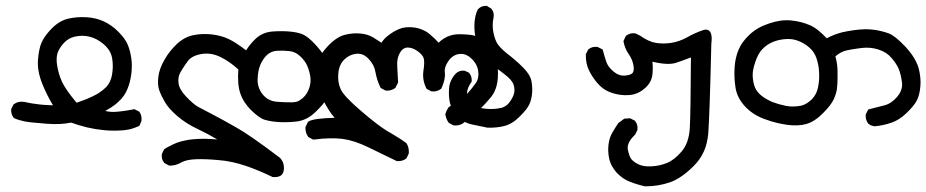

<svg xmlns="http://www.w3.org/2000/svg" viewBox="-20 -325 3194 662"><path d="M340.3 124Q309.6 121.1 280.3 114.3Q252.4 107.4 225.1 97.7Q215.8 99.6 206.3 100.8Q196.8 102.1 187 102.5Q166 103.5 140.1 101.6Q114.7 99.6 85.4 96.7Q75.2 95.7 65.7 93.8Q56.2 91.8 46.9 89.1Q37.6 86.4 28.8 82.5L27.8 82L26.9 80.6Q17.6 69.3 18.6 52.2V51.3L19 50.3L25.9 36.6L26.9 35.2L27.8 34.2Q43.5 22.9 63.5 26.4H64Q88.9 32.2 116.7 35.2Q124.5 36.1 132.1 36.6Q139.6 37.1 147.5 37.4Q155.3 37.6 162.6 38.1Q141.1 2 126 -35.6Q108.4 -79.1 110.8 -117.2Q112.3 -135.7 115.2 -150.9Q118.2 -166 123 -177.7Q125 -182.1 127.7 -187Q130.4 -191.9 133.5 -196.8Q136.7 -201.7 140.6 -206.5Q144.5 -211.4 148.9 -216.6Q153.3 -221.7 158.2 -226.6Q184.6 -253.4 215.3 -260.7Q245.6 -267.6 278.3 -265.6Q311 -263.7 338.4 -251Q352.1 -244.6 364.7 -235.6Q377.4 -226.6 389.2 -214.4Q391.1 -212.4 393.3 -210Q395.5 -207.5 397.5 -205.3Q399.4 -203.1 401.4 -200.9Q403.3 -198.7 405 -196.5Q406.7 -194.3 408.2 -192.1Q409.7 -189.9 411.1 -187.7Q412.6 -185.5 414.1 -183.3Q415.5 -181.2 416.5 -179Q417.5 -176.8 418.5 -174.8Q419.4 -172.9 420.4 -170.9Q428.7 -150.9 432.6 -125Q436.5 -98.6 432.6 -69.1Q428.7 -39.6 418.9 -17.1Q416.5 -11.7 413.8 -6.3Q411.1 -1 407.7 3.7Q404.3 8.3 400.9 12.7Q397.5 17.1 393.1 21Q385.7 28.8 377.7 35.2Q369.6 41.5 361.8 46.4Q352.5 52.2 342.8 57.6Q361.8 62 379.9 60.5Q388.2 60.1 397.9 58.8Q407.7 57.6 418.5 55.9Q429.2 54.2 441.4 51.8L443.4 51.3L444.8 52.2L458.5 59.1L460 60.1L460.9 61Q469.7 73.7 467.8 91.3V92.3L467.3 93.3L461.4 106.9L460.4 108.9L458.5 109.9Q450.7 113.3 442.6 116.2Q434.6 119.1 426 121.1Q417.5 123 408.7 124Q372.1 127 340.3 124ZM277.3 17.1Q296.4 9.3 313.5 0Q330.6 -9.8 346.7 -25.4Q354 -33.2 358.9 -43.5Q363.8 -53.7 366.2 -66.9Q371.1 -93.8 367.2 -120.6Q363.8 -146.5 344.2 -166.5Q334 -176.3 322.8 -183.6Q311.5 -190.9 299.3 -195.3Q274.9 -204.1 249.5 -200.7Q224.1 -197.8 208 -184.1Q191.4 -169.9 181.6 -149.9Q178.2 -143.1 176.8 -135.5Q175.3 -127.9 175.3 -119.1Q175.3 -110.4 176.8 -100.6Q181.6 -69.8 193.8 -43Q205.6 -17.1 244.1 29.3Z M918.5 284.7Q874.5 263.2 828.1 247.1Q805.2 239.3 781.7 234.1Q758.3 229 734.9 227.1Q687.5 222.7 654.3 224.1Q621.6 225.6 605.5 234.9Q586.4 246.1 565.4 246.1H564L563 245.6H562.5L547.9 237.8L546.9 237.3L546.4 236.3Q535.6 224.6 538.1 206.5V205.1L538.6 204.6L545.4 190.9L546.4 189.5L547.9 188.5Q549.8 187 551.8 185.8Q553.7 184.6 555.7 183.6Q557.6 182.6 559.8 181.4Q562 180.2 564 179.2Q565.9 178.2 568.1 177.2Q570.3 176.3 572.3 175Q574.2 173.8 576.4 172.9Q578.6 171.9 580.6 171.1Q582.5 170.4 584.7 169.4Q586.9 168.5 588.9 167.5Q596.7 164.6 606 162.1Q615.2 159.7 626.5 157.7Q637.7 155.8 650.9 154.8Q682.1 151.9 729 155.8Q697.3 136.7 665 121.6Q643.1 111.3 624.5 99.6Q606 87.9 590.8 74.7Q561 48.8 548.3 26.4Q535.6 4.4 529.3 -13.2Q522.5 -31.7 525.9 -60.1Q529.3 -87.9 546.4 -117.7Q562.5 -147 588.4 -171.9Q614.3 -196.8 645.5 -203.6Q676.3 -210 709 -206.5Q725.6 -204.6 740.2 -200.7Q754.9 -196.8 767.6 -190.9Q791.5 -179.7 828.6 -151.4Q840.8 -171.4 860.8 -190.9Q872.6 -202.1 887 -208.5Q901.4 -214.8 918.5 -216.3Q951.2 -218.8 978.5 -216.3Q1006.3 -213.9 1023.9 -206.5Q1032.7 -202.6 1043.2 -194.3Q1053.7 -186 1065.9 -172.9Q1068.8 -169.9 1071.5 -166.7Q1074.2 -163.6 1076.9 -160.4Q1079.6 -157.2 1082 -154.3Q1084.5 -151.4 1086.7 -148.4Q1088.9 -145.5 1090.8 -142.8Q1092.8 -140.1 1094.7 -137.5Q1096.7 -134.8 1098.1 -132.1Q1099.6 -129.4 1101.1 -127Q1104 -121.6 1106.7 -116.2Q1109.4 -110.8 1111.3 -105.2Q1113.3 -99.6 1114.7 -93.8Q1116.2 -87.9 1117.2 -81.5Q1121.1 -56.6 1118.2 -29.8Q1115.2 -2 1106 15.9Q1096.7 33.7 1066.9 62Q1036.6 90.8 1000.5 94.2Q965.8 97.7 938.5 95.7Q929.2 95.2 921.1 94Q913.1 92.8 906 91.3Q898.9 89.8 892.6 87.9Q882.8 85 871.6 76.9Q860.4 68.8 846.7 55.7Q819.3 28.8 808.6 -2.9Q797.9 -33.7 801.8 -85.4Q773.4 -111.8 741.2 -127.9Q708 -144.5 674.3 -138.7Q657.2 -135.7 645.8 -129.6Q634.3 -123.5 627.4 -114.3Q622.6 -107.4 617.9 -100.8Q613.3 -94.2 609.4 -87.9Q605.5 -81.5 602.1 -75.7Q592.8 -59.6 595.5 -38.3Q598.1 -17.1 621.1 7.3Q644.5 32.2 661.6 42.5Q679.7 52.2 713.4 69.8Q747.1 87.4 793.5 113.8Q840.3 139.6 944.8 218.8L945.3 219.2L945.8 219.7Q961.4 236.3 958.5 261.2Q957 275.4 946.8 281.2Q936.5 287.1 919.9 285.2H918.9ZM1013.7 20.5Q1033.7 8.8 1043.9 -15.4Q1054.2 -39.6 1049.3 -64.9Q1046.9 -77.6 1043.2 -88.1Q1039.6 -98.6 1035.2 -106.4Q1025.9 -122.1 1010.7 -134.8Q1003.9 -140.6 995.4 -144.3Q986.8 -147.9 976.6 -148.9Q955.1 -151.4 934.1 -149.9Q914.6 -148.4 900.4 -135.3Q893.1 -128.4 887.5 -119.9Q881.8 -111.3 877.4 -101.1Q869.1 -80.6 868.2 -51.8Q867.2 -23.4 885.7 0.5Q904.3 23.4 934.6 25.9Q966.8 28.3 986.8 27.8Q1004.9 27.3 1013.2 21V20.5Z M1347.2 230Q1298.3 206.5 1249.5 182.6Q1201.2 159.2 1160.6 153.8Q1140.6 151.4 1116 151.9Q1091.3 152.3 1062.5 156.2H1060.5L1058.6 155.8L1043.9 147.9L1043 147L1042 146Q1032.2 131.3 1033.2 113.8V112.8L1033.7 111.8L1041.5 96.2L1042.5 94.7L1043.9 93.8Q1061 83 1133.8 81.1Q1122.1 67.9 1114.3 55.2Q1103 38.1 1092.8 16.6Q1082.5 -4.9 1074.2 -32.2Q1066.4 -60.1 1071.3 -94.7Q1076.7 -129.4 1107.7 -163.1Q1138.7 -196.8 1167.5 -204.6Q1195.8 -211.9 1222.2 -209.5Q1249 -207 1267.6 -195.3Q1282.2 -186.5 1295.4 -177.7Q1303.2 -190.9 1317.9 -202.1Q1335 -215.8 1356.4 -225.1Q1378.9 -234.4 1409.7 -230Q1419.4 -228.5 1428.7 -225.3Q1438 -222.2 1446.3 -217.8Q1454.6 -213.4 1461.9 -207Q1479.5 -192.4 1492.2 -177.7Q1496.6 -182.1 1501.2 -185.8Q1505.9 -189.5 1511 -192.6Q1516.1 -195.8 1521.5 -198.2Q1540.5 -207 1563.5 -207Q1568.8 -207 1574.2 -206.8Q1579.6 -206.5 1585.2 -206.3Q1590.8 -206.1 1596.2 -205.3Q1601.6 -204.6 1606.9 -204.1Q1629.9 -200.7 1655.8 -175.8Q1668.9 -163.1 1677.7 -149.7Q1686.5 -136.2 1690.4 -121.1Q1699.2 -92.3 1696.3 -54.2Q1695.3 -41.5 1692.4 -30Q1689.5 -18.6 1684.6 -8.5Q1679.7 1.5 1672.9 9.8Q1653.8 33.2 1635.3 50.8Q1629.4 56.2 1621.6 63Q1613.8 69.8 1605 77.1Q1596.2 84.5 1585.9 92.3Q1569.3 109.4 1545.4 107.4H1543.9L1543 106.9L1528.3 99.1L1527.3 98.1L1526.4 97.2Q1522.5 91.8 1519.8 85Q1517.1 78.1 1515.6 70.3V69.3V67.9Q1519 56.2 1526.4 45.4L1527.3 44.4L1527.8 43.9Q1544.9 33.2 1562 22.5Q1567.4 19 1572.5 14.9Q1577.6 10.7 1582.5 6.3Q1587.4 2 1592.3 -3.4Q1606.9 -19.5 1620.1 -38.1Q1632.3 -55.2 1628.9 -79.6Q1625.5 -104.5 1605 -123.5Q1585 -142.1 1563 -138.7Q1551.8 -137.2 1542.5 -131.1Q1533.2 -125 1525.9 -114.3Q1511.2 -93.3 1513.7 -75.2Q1516.6 -52.7 1502.4 -21L1502 -19.5L1501 -19Q1496.6 -15.6 1491.7 -13.4Q1486.8 -11.2 1481.2 -10.3Q1475.6 -9.3 1469.2 -9.8H1468.3L1466.8 -10.3L1452.1 -18.1L1450.7 -19L1449.7 -21Q1435.5 -49.8 1439.9 -80.6Q1444.3 -108.4 1441.4 -122.1Q1439 -134.3 1421.4 -147.5Q1403.3 -161.1 1385.7 -161.1Q1369.6 -161.1 1358.9 -143.1Q1347.7 -123.5 1349.6 -96.7Q1351.6 -67.9 1352.5 -42V-40.5L1352.1 -39.6L1344.2 -23.9L1343.8 -22.5L1342.8 -22Q1339.4 -19 1335.7 -17.3Q1332 -15.6 1328.1 -14.4Q1324.2 -13.2 1320.1 -12.7Q1315.9 -12.2 1311 -12.7H1310.1L1308.6 -13.2L1293.9 -21L1292.5 -22L1291.5 -23.9Q1279.3 -48.8 1274.4 -77.1Q1270 -102.5 1250 -123Q1231.4 -142.1 1208.5 -139.6Q1185.1 -137.2 1167 -119.6Q1149.4 -102.5 1146.5 -72.3Q1143.6 -41 1154.8 -17.1Q1166 7.3 1226.1 58.6Q1286.6 110.4 1317.9 128.4Q1323.2 131.3 1328.6 134.5Q1334 137.7 1339.1 140.9Q1344.2 144 1349.4 147.2Q1354.5 150.4 1359.9 153.8Q1365.2 157.2 1370.4 160.9Q1375.5 164.6 1380.4 168L1381.3 168.5L1381.8 169.4Q1390.6 183.1 1389.6 202.6V203.6L1389.2 204.6L1382.3 219.2L1381.8 220.7L1380.9 221.2Q1374.5 226.6 1366.5 228.8Q1358.4 231 1349.1 230.5H1348.1Z M1660.6 115.2Q1633.8 109.4 1606.9 104Q1602.1 103 1597.4 101.6Q1592.8 100.1 1588.4 98.1Q1584 96.2 1579.8 93.8Q1575.7 91.3 1571.8 88.4Q1567.9 85.4 1564.2 82Q1560.5 78.6 1557.1 74.7Q1536.6 51.8 1531.2 29.3Q1526.4 7.3 1528.3 -20Q1530.3 -48.3 1551.3 -71.3H1551.8V-71.8Q1564.5 -83.5 1582 -81.1H1582.5L1583.5 -80.6L1596.2 -74.7L1597.7 -74.2L1598.1 -72.8Q1607.4 -61.5 1606.4 -45.4V-43.9L1605.5 -42.5Q1590.8 -21.5 1590.3 -4.2Q1589.8 13.2 1597.7 26.4Q1605.5 39.1 1625.5 44.4Q1647.5 50.8 1671.4 50.8Q1683.6 50.8 1693.4 49.6Q1703.1 48.3 1710.9 46.4Q1715.3 44.9 1719.7 42.5Q1724.1 40 1727.8 37.1Q1731.4 34.2 1734.9 29.8Q1744.6 17.6 1750.5 3.4Q1755.9 -10.3 1752.4 -27.3Q1751 -35.2 1745.6 -43.2Q1740.2 -51.3 1731 -59.6Q1724.6 -64.9 1717 -71Q1709.5 -77.1 1700.9 -83.3Q1692.4 -89.4 1683.1 -95.7Q1653.8 -116.2 1638.7 -143.6Q1634.3 -152.8 1630.4 -161.6Q1626.5 -170.4 1623.8 -179.4Q1621.1 -188.5 1619.1 -197.3Q1614.3 -223.1 1616.2 -248.5Q1618.2 -273.9 1627.4 -292.5L1627.9 -293.5L1628.9 -293.9Q1640.1 -305.7 1657.7 -304.7H1659.2L1660.2 -303.7L1672.9 -295.9L1673.8 -295.4L1674.3 -294.9Q1685.1 -281.7 1681.6 -263.7Q1676.8 -241.2 1680.2 -219.2Q1683.6 -197.3 1691.9 -179.7Q1700.2 -163.1 1727.5 -141.1Q1756.8 -118.7 1781.7 -94.2Q1808.1 -68.4 1812.5 -44.9Q1816.4 -22.9 1814.5 -2Q1813.5 8.8 1811 18.1Q1808.6 27.3 1804.7 35.6Q1796.9 52.2 1772 76.7Q1747.1 102.1 1719.2 109.4Q1691.9 116.2 1662.1 115.2H1661.6Z M2203.6 317.4Q2197.3 315.9 2190.7 314.2Q2184.1 312.5 2177.5 310.5Q2170.9 308.6 2164.6 306.4Q2158.2 304.2 2152.3 301.8Q2139.2 296.9 2127.9 289.1Q2116.7 281.2 2106.4 270.5Q2100.1 263.2 2095 255.6Q2089.8 248 2086.2 239.7Q2082.5 231.4 2080.6 223.1Q2075.2 197.8 2078.1 173.3Q2081.1 149.4 2091.3 132.3Q2100.6 116.2 2111.3 100.1L2111.8 99.6L2112.8 98.6L2131.3 85L2132.8 84H2134.3L2150.9 83H2152.3L2153.8 83.5L2167.5 90.3L2168.9 90.8L2169.4 91.8Q2180.2 104.5 2177.7 122.6V124L2177.2 124.5L2170.4 138.2L2169.9 139.2L2168.9 140.1Q2141.1 167 2144.5 189Q2146.5 200.7 2149.7 209.5Q2152.8 218.3 2156.7 223.6Q2161.1 229 2167.7 233.6Q2174.3 238.3 2182.6 242.2Q2199.2 250 2226.6 248.5Q2254.4 247.1 2279.8 236.8Q2305.2 226.6 2330.6 196.8Q2355.5 167.5 2358.4 115.7Q2361.3 63.5 2362.3 -127Q2336.9 -117.2 2312.5 -108.9Q2284.7 -99.1 2229.5 -112.3Q2231.9 -88.9 2229.5 -68.4Q2228 -55.2 2222.2 -43.9Q2216.3 -32.7 2206.5 -23.4Q2200.2 -17.6 2193.6 -12.9Q2187 -8.3 2180.2 -5.1Q2173.3 -2 2166.5 0Q2146 4.9 2123 2.4Q2100.1 0 2079.1 -8.8Q2058.1 -17.6 2040.5 -37.6Q2023.4 -57.1 2011.2 -81.5Q1999 -106 2000 -136.7V-138.2L2000.5 -139.2L2007.3 -152.8L2007.8 -154.3L2008.8 -154.8Q2021.5 -165.5 2039.6 -163.1H2041L2041.5 -162.6L2055.2 -155.8L2057.6 -154.3L2058.6 -151.9Q2064 -131.3 2070.3 -112.3Q2076.2 -94.2 2095.7 -78.1Q2114.3 -62.5 2135.7 -64.5Q2146.5 -65.4 2153.1 -68.1Q2159.7 -70.8 2162.1 -74.7Q2167.5 -84 2163.6 -102.1Q2159.7 -121.6 2147.5 -138.7Q2134.3 -157.7 2129.9 -181.6V-183.6L2130.4 -185.1L2137.2 -199.7L2137.7 -201.2L2139.2 -202.1Q2152.8 -212.4 2169.9 -210H2170.4L2171.4 -209.5L2186 -202.6L2186.5 -202.1H2187Q2216.3 -181.2 2241.2 -177.2Q2266.6 -172.9 2294.4 -177.2Q2322.3 -181.6 2348.1 -195.8Q2375.5 -211.4 2404.3 -221.2Q2411.1 -223.6 2416.5 -222.7Q2438.5 -219.7 2432.6 -174.3Q2426.8 73.7 2421.9 136.7Q2420.4 152.8 2416.7 168Q2413.1 183.1 2407 196.8Q2400.9 210.4 2392.3 222.9Q2383.8 235.4 2373 246.1Q2329.6 290 2289.6 303.7Q2250 317.4 2205.1 317.4H2204.6Z M2995.6 110.4Q2992.7 109.9 2989.5 109.1Q2986.3 108.4 2983.6 107.4Q2981 106.4 2978.5 104.7Q2976.1 103 2973.6 101.1L2973.1 100.6L2972.7 100.1Q2968.3 93.8 2966.3 86.4Q2964.4 79.1 2964.8 70.8V69.8L2965.3 68.8L2972.2 55.2L2973.6 52.7L2976.1 51.8Q3003.4 44.9 3029.8 38.1Q3054.2 31.7 3074.2 7.8Q3080.6 0 3084.5 -8.1Q3088.4 -16.1 3089.8 -24.7Q3091.3 -33.2 3089.8 -42Q3085.9 -70.8 3078.1 -88.6Q3070.3 -106.4 3053.2 -126Q3036.6 -145.5 3008.8 -154.3Q2981 -163.1 2952.1 -159.7Q2942.4 -158.7 2933.3 -157.2Q2924.3 -155.8 2916 -154.5Q2907.7 -153.3 2899.9 -151.4Q2880.4 -147.5 2860.4 -130.9Q2867.2 -105 2867.7 -82.5Q2868.2 -59.6 2867.2 -34.7Q2866.7 -25.9 2865.5 -17.6Q2864.3 -9.3 2861.8 -1.2Q2859.4 6.8 2856 14.6Q2845.7 37.6 2817.4 65.4Q2789.1 94.2 2760.3 102.5Q2731.9 110.4 2694.8 105.5Q2676.8 103 2657.7 98.4Q2638.7 93.8 2618.7 86.4Q2577.6 72.3 2549.8 43Q2522 13.7 2516.1 -22Q2510.7 -56.2 2512.7 -90.3Q2514.6 -124.5 2525.9 -151.9Q2537.1 -180.2 2564.9 -206.1Q2592.8 -231.9 2633.3 -244.6Q2653.8 -251.5 2672.6 -253.9Q2691.4 -256.3 2708.5 -254.4Q2742.7 -251 2772 -238.3Q2786.1 -232.4 2800.8 -220.7Q2815.4 -209 2830.6 -192.9Q2843.8 -200.2 2857.4 -205.3Q2871.1 -210.4 2884.8 -213.9Q2894.5 -215.8 2904.3 -217.8Q2914.1 -219.7 2923.8 -220.9Q2933.6 -222.2 2943.4 -223.1Q2972.7 -225.6 2998 -221.7Q3010.3 -219.7 3021.7 -216.8Q3033.2 -213.9 3043.9 -210Q3065.9 -202.1 3102.1 -163.6Q3113.8 -150.9 3122.8 -138.4Q3131.8 -126 3137.9 -113.8Q3144 -101.6 3147.5 -89.8Q3156.2 -55.2 3153.3 -25.9Q3150.4 3.4 3141.1 21.5Q3131.8 39.6 3106 64.5Q3080.1 89.4 3053.2 98.1Q3026.9 107.4 2996.6 110.4H2996.1ZM2743.7 39.1Q2762.7 33.7 2779.1 17.3Q2795.4 1 2800.3 -22.9Q2805.7 -48.3 2804.2 -74.7Q2803.7 -88.4 2801.3 -100.8Q2798.8 -113.3 2794.9 -125Q2787.1 -147.9 2768.1 -163.1Q2765.1 -165.5 2762 -168Q2758.8 -170.4 2755.4 -172.4Q2752 -174.3 2748.8 -176.3Q2745.6 -178.2 2742.2 -179.9Q2738.8 -181.6 2735.4 -182.9Q2731.9 -184.1 2728.5 -185.5Q2708.5 -192.4 2684.1 -189.9Q2659.7 -187.5 2640.1 -178.2Q2630.4 -173.8 2622.3 -167.7Q2614.3 -161.6 2607.4 -154.3Q2600.6 -147 2594.7 -136.2Q2588.9 -125.5 2584 -110.8Q2574.2 -82 2575.2 -62.5Q2576.2 -42 2582.5 -24.9Q2588.9 -8.3 2605.5 4.9Q2609.4 8.3 2614 11.2Q2618.7 14.2 2623.3 16.8Q2627.9 19.5 2633.1 22Q2638.2 24.4 2643.6 26.9Q2665.5 35.2 2689.9 40Q2713.9 44.9 2743.7 39.1Z"/></svg>

Font: NaikaiFont
Style: SemiBold
Weight: 600
Version: Version 1.89